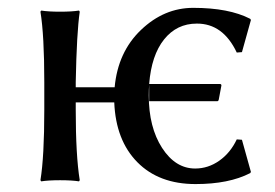

<svg xmlns="http://www.w3.org/2000/svg" viewBox="-20 -459 700 489"><path d="M92.8 -250Q92.8 -369.1 83 -429.2L85 -432.1Q103 -429.2 133.1 -429.2Q163.1 -429.2 181.2 -432.1L183.1 -429.2Q175.3 -376 172.9 -250V-236.8H272Q280.3 -326.7 339.1 -382.8Q397.9 -439 472.2 -439Q563 -439 617.2 -411.1L619.1 -408.2L596.2 -326.2L583 -325.2Q547.9 -399.4 481 -398.9Q430.2 -398.9 397.9 -358.6Q365.7 -318.4 359.9 -245.1H540Q543.9 -245.1 543.9 -241.2L537.1 -205.1Q536.1 -201.2 533.2 -201.2H359.9V-244.1Q358.9 -231.4 358.9 -215.8Q358.9 -134.8 392.8 -82.3Q426.8 -29.8 477.1 -29.8Q510.3 -29.8 538.6 -49.8Q566.9 -69.8 583 -104L596.2 -103L619.1 -21L617.2 -18.1Q563 9.8 478 9.8Q384.8 9.8 329.8 -45.9Q274.9 -101.6 271 -198.2H172.9V-179.2Q172.9 -63 183.1 0L181.2 2.9Q163.1 0 133.1 0Q103 0 85 2.9L83 0Q92.8 -60.1 92.8 -179.2Z"/></svg>

Font: Biolilbert
Style: Regular
Weight: 400
Designer: Philipp H. Poll
Foundry: Philipp H. Poll
Version: Version 1.1.0